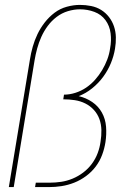

<svg xmlns="http://www.w3.org/2000/svg" viewBox="-20 -763 540 783"><path d="M179 0H123L126 -18H182Q206 -18 229.5 -21.5Q253 -25 276 -34.5Q299 -44 319.5 -59.5Q340 -75 355 -95.5Q370 -116 378.5 -139Q387 -162 390 -185Q394 -209 393.5 -232.5Q393 -256 385.5 -277Q378 -298 363 -314.5Q348 -331 328 -341Q308 -351 285 -354.5Q262 -358 238 -358L241 -377Q264 -377 287.5 -384.5Q311 -392 331 -405.5Q351 -419 367.5 -437.5Q384 -456 396.5 -477Q409 -498 417.5 -520.5Q426 -543 429 -566Q435 -597 431 -627.5Q427 -658 410 -681Q393 -704 365 -714.5Q337 -725 306 -725Q282 -725 257 -717.5Q232 -710 211 -694Q190 -678 174.5 -657Q159 -636 148.5 -612.5Q138 -589 131.5 -565Q125 -541 121 -517L36 0H16L102 -520Q106 -546 113.5 -572.5Q121 -599 133 -624Q145 -649 162.5 -671.5Q180 -694 202.5 -711Q225 -728 252.5 -735.5Q280 -743 306 -743Q329 -743 351.5 -738.5Q374 -734 392.5 -722.5Q411 -711 424.5 -693.5Q438 -676 445 -655Q452 -634 452.5 -611Q453 -588 449 -564Q444 -534 432 -505Q420 -476 401 -450Q382 -424 356 -403Q330 -382 301 -371Q331 -364 356 -347Q381 -330 395.5 -304Q410 -278 412.5 -246.5Q415 -215 410 -183Q406 -157 396.5 -131.5Q387 -106 370.5 -84Q354 -62 331 -45Q308 -28 282.5 -18Q257 -8 231 -4Q205 0 179 0Z"/></svg>

Font: Iosevka Term Curly Th Obl
Style: Regular
Weight: 100
Italic angle: -9°
Designer: Belleve Invis
Foundry: Belleve Invis
Version: Version 32.3.0